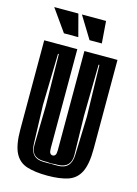

<svg xmlns="http://www.w3.org/2000/svg" viewBox="-117 -816 635 891"><g transform="rotate(15 201.0 -370.0)"><path d="M201 12Q142 12 102.5 -0.5Q63 -13 44 -51Q25 -89 25 -163V-591H184V-115Q184 -98 188.5 -91.5Q193 -85 201 -85Q209 -85 213.5 -91.5Q218 -98 218 -115V-591H377V-164Q377 -90 358 -52Q339 -14 300 -1Q261 12 201 12ZM169 -45H196Q202 -45 205 -46Q207 -45 212 -45H236Q300 -45 302 -114L308 -300L302 -547H298L294 -301L298 -114Q299 -51 236 -49H222Q218 -48 212 -48H196L184 -49H169Q105 -49 107 -114L111 -301L107 -547H103L97 -300L103 -114Q105 -45 169 -45ZM105 -646 30 -752H146L174 -646ZM228 -646 163 -752H279L287 -646Z"/></g></svg>

Font: Alumni Sans Inline One
Style: Regular
Weight: 400
Designer: Robert E. Leuschke
Foundry: Robert E. Leuschke
Version: Version 1.100; ttfautohint (v1.8.3)